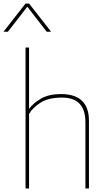

<svg xmlns="http://www.w3.org/2000/svg" viewBox="-75 -1070 585 1090"><path d="M430 0H410V-375Q410 -516 278 -516Q199 -516 154 -486.5Q109 -457 90 -423V0H70V-800H90V-452Q113 -484 157.5 -510Q202 -536 271 -536Q430 -536 430 -384ZM215 -890ZM215 -890H190L80 -1032L-30 -890H-55L70 -1050H90Z"/></svg>

Font: Tanohe Sans Thin
Style: Regular
Weight: 100
Designer: Village Type and Design LLC & Cristiano Sobral
Foundry: Cooper Hewitt Smithsonian Design Museum
Version: Version 1.00;September 29, 2021;FontCreator 13.0.0.2655 64-b